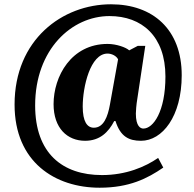

<svg xmlns="http://www.w3.org/2000/svg" viewBox="-20 -734 905 896"><path d="M445 142C583 142 668 99 742 48L718 3C657 45 568 83 456 83C271 83 144 -19 144 -242C144 -504 315 -659 491 -659C642 -659 752 -565 752 -377C752 -213 695 -134 649 -134C636 -134 614 -144 614 -204C614 -213 616 -246 621 -274L658 -520H623L583 -499C568 -513 523 -529 482 -529C312 -529 230 -377 230 -248C230 -136 294 -77 377 -77C446 -77 486 -117 513 -169H519C542 -96 582 -77 638 -77C737 -77 828 -190 828 -383C828 -597 693 -714 498 -714C271 -714 48 -549 48 -246C48 23 238 142 445 142ZM418 -138C387 -138 366 -166 366 -237C366 -328 401 -484 482 -484C500 -484 523 -474 531 -457L493 -246C483 -190 464 -138 418 -138Z"/></svg>

Font: Noto Serif Tamil SemiCondensed Black
Style: Regular
Weight: 900
Width: 4
Designer: Indian Type Foundry, Tom Grace, and the Monotype Design Team
Foundry: Monotype Imaging Inc.
Version: Version 2.004